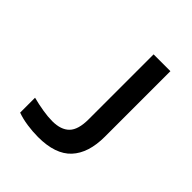

<svg xmlns="http://www.w3.org/2000/svg" viewBox="-197 -848 993 993"><g transform="rotate(45 300.0 -351.5)"><path d="M238 11Q198 11 157 5Q116 -1 83 -13V-122Q121 -112 160.5 -105.5Q200 -99 232 -99Q295 -99 326.5 -131Q358 -163 358 -239V-714H481V-235Q481 -115 422.5 -52Q364 11 238 11Z"/></g></svg>

Font: Noto Sans Mono SemiBold
Style: Regular
Weight: 600
Designer: Monotype Design Team
Foundry: Monotype Imaging Inc.
Version: Version 2.014; ttfautohint (v1.8.4.7-5d5b)